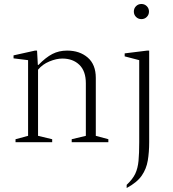

<svg xmlns="http://www.w3.org/2000/svg" viewBox="-20 -714 869 964"><path d="M58 0V-15L121 -32V-412L48 -421V-436L156 -460H166L170 -388H173Q210 -426 243 -443Q276 -460 317 -460Q380 -460 420.5 -425Q461 -390 461 -323V-32L524 -15V0H340V-15L411 -32V-296Q411 -357 378.5 -388.5Q346 -420 293 -420Q263 -420 228 -405.5Q193 -391 171 -364V-32L242 -15V0ZM690 -618Q674 -618 663 -629Q652 -640 652 -656Q652 -672 663 -683Q674 -694 690 -694Q706 -694 717 -683Q728 -672 728 -656Q728 -640 717 -629Q706 -618 690 -618ZM616 230V214Q646 186 659 158.5Q672 131 675.5 93.5Q679 56 679 0V-412L606 -431V-446L719 -460H729V0Q729 50 722 92Q715 134 691.5 168Q668 202 616 230Z"/></svg>

Font: Spectral ExtraLight
Style: Regular
Weight: 275
Designer: Jean-Baptiste Levee
Foundry: Production Type
Version: Version 2.001